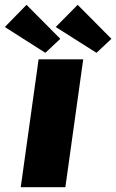

<svg xmlns="http://www.w3.org/2000/svg" viewBox="-79 -776 482 796"><path d="M192 0H7L81 -530H266ZM171 -615 109 -557 -59 -664 31 -756ZM383 -615 321 -557 152 -664 243 -756Z"/></svg>

Font: Morrison ExtraBold
Style: Regular
Weight: 800
Designer: Pablo Impallari, Rodrigo Fuenzalida (Modified by Dan O. Williams)
Version: Version 0.03;June 6, 2019;FontCreator 11.5.0.2425 64-bit; tt